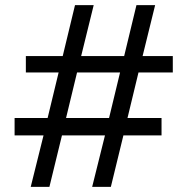

<svg xmlns="http://www.w3.org/2000/svg" viewBox="-20 -730 732 750"><path d="M655 -447H521L478 -269H611V-201H462L413 0H340L390 -201H222L173 0H100L150 -201H37V-269H166L209 -447H81V-511H225L273 -710H346L297 -511H465L513 -710H586L537 -511H655ZM406 -269 449 -447H281L238 -269Z"/></svg>

Font: IngvarSans
Style: Regular
Weight: 500
Version: Version 3.000